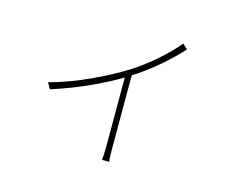

<svg xmlns="http://www.w3.org/2000/svg" viewBox="-92 -727 1183 937"><g transform="rotate(15 500.0 -258.5)"><path d="M137 -231 155 -200C298 -245 415 -304 493 -350V1C493 26 491 56 490 67H526C524 56 523 26 523 1V-369C617 -428 699 -504 751 -561L726 -584C675 -522 591 -446 500 -390C416 -338 270 -265 137 -231Z"/></g></svg>

Font: Harano Aji Gothic TW ExtraLight
Style: Regular
Weight: 250
Foundry: Masamichi Hosoda
Version: HaranoAjiGothicTW-ExtraLight version 20230610;ttx 4.39.4